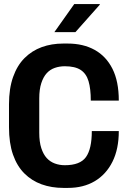

<svg xmlns="http://www.w3.org/2000/svg" viewBox="-20 -909 640 939"><path d="M290 10Q232 10 183.5 -7.5Q135 -25 99 -61Q63 -97 43.5 -153Q24 -209 24 -287V-399Q24 -476 44 -532.5Q64 -589 100 -625Q136 -661 184 -678.5Q232 -696 289 -696H311Q387 -696 443 -665Q499 -634 530 -572.5Q561 -511 561 -417H424Q424 -475 413 -512Q402 -549 374.5 -567Q347 -585 297 -585Q271 -585 248 -577Q225 -569 208.5 -551Q192 -533 182 -502.5Q172 -472 172 -427V-260Q172 -215 182 -184.5Q192 -154 208.5 -136Q225 -118 248 -109.5Q271 -101 297 -101Q372 -101 400.5 -141Q429 -181 429 -268H561Q561 -180 530 -118Q499 -56 443.5 -23Q388 10 312 10ZM246 -752 343 -889H468V-886L349 -752Z"/></svg>

Font: Chivo Mono SemiBold
Style: Regular
Weight: 600
Monospace: yes
Designer: Hector Gatti
Foundry: Omnibus-Type
Version: Version 1.008